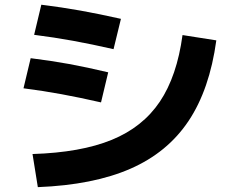

<svg xmlns="http://www.w3.org/2000/svg" viewBox="-20 -767 978 810"><path d="M750 -619.1 892.6 -596.7Q864.3 -389.6 775.4 -256.6Q686.5 -123.5 530.3 -55.2Q374 13.2 139.6 22.5L117.2 -117.2Q320.8 -123.5 451.4 -177Q582 -230.5 654.3 -338.1Q726.6 -445.8 750 -619.1ZM79.1 -394.5 109.4 -521.5Q193.8 -511.2 271 -497.1Q348.1 -482.9 436.5 -461.9L406.2 -335Q316.4 -355.5 239.5 -369.6Q162.6 -383.8 79.1 -394.5ZM124 -620.1 154.3 -747.1Q241.2 -736.3 320.1 -722.2Q398.9 -708 490.2 -687.5L459 -559.6Q366.7 -580.6 287.6 -595Q208.5 -609.4 124 -620.1Z"/></svg>

Font: Pretendard ExtraBold
Style: Regular
Weight: 800
Designer: Base glyphs from Inter by Rasmus Andersson; Hangeul glyphs from Noto Sans CJK(Source Han Sans) by Jang Soo-young and Kan
Foundry: Kil Hyung-jin
Version: Version 1.309